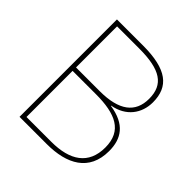

<svg xmlns="http://www.w3.org/2000/svg" viewBox="-191 -854 995 995"><g transform="rotate(45 306.5 -357.0)"><path d="M294 -714H103V0H303C449 0 557 -56 557 -203C557 -293 516 -357 398 -375V-377C490 -393 539 -461 539 -542C539 -657 469 -714 294 -714ZM303 -388H129V-689H291C446 -689 512 -646 512 -541C512 -440 444 -388 303 -388ZM129 -363H300C443 -363 530 -325 530 -202C530 -79 447 -25 311 -25H129Z"/></g></svg>

Font: Noto Sans Gurmukhi UI Thin
Style: Regular
Weight: 100
Designer: Jelle Bosma - Monotype Design Team
Foundry: Monotype Imaging Inc.
Version: Version 2.004